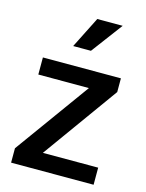

<svg xmlns="http://www.w3.org/2000/svg" viewBox="-107 -758 628 825"><g transform="rotate(15 207.0 -346.0)"><path d="M386 -411 145 -76H391V0H24V-64L264 -396H39V-472H386ZM231 -553H152L222 -692H335Z"/></g></svg>

Font: Mukta Malar Medium
Style: Regular
Weight: 500
Designer: Aadarsh Rajan, Girish Dalvi, Yashodeep Gholap
Foundry: Ek Type
Version: Version 2.538;PS 1.000;hotconv 16.6.51;makeotf.lib2.5.65220;